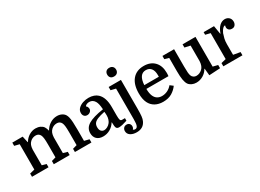

<svg xmlns="http://www.w3.org/2000/svg" viewBox="-32 -1601 3558 2628"><g transform="rotate(-30 1747.5 -287.0)"><path d="M110 -70V-470L33 -489V-540H197L219 -440H223Q252 -490 300.5 -520Q349 -550 404 -550Q445 -550 477 -534.5Q509 -519 524 -496Q540 -471 550 -430Q582 -486 633 -518Q684 -550 742 -550Q782 -550 814 -534.5Q846 -519 863 -492Q875 -473 882 -443Q889 -413 892 -365.5Q895 -318 895 -245V-70L972 -51V0H711V-51L778 -70V-273Q778 -338 774 -369.5Q770 -401 762 -420Q751 -444 733 -454.5Q715 -465 693 -465Q668 -465 646.5 -457Q625 -449 606 -432Q584 -412 573.5 -385Q563 -358 561 -317V-70L628 -51V0H377V-51L444 -70V-273Q444 -338 440 -369.5Q436 -401 428 -420Q417 -444 399 -454.5Q381 -465 359 -465Q334 -465 312.5 -457Q291 -449 272 -432Q250 -412 239.5 -385Q229 -358 227 -317V-70L294 -51V0H33V-51Z M1021 -118Q1021 -199 1096 -244.5Q1171 -290 1336 -315Q1332 -368 1325 -397Q1318 -426 1307 -445Q1293 -469 1272 -482.5Q1251 -496 1222 -496Q1199 -496 1180 -487.5Q1161 -479 1154 -464Q1168 -456 1174 -440.5Q1180 -425 1180 -413Q1180 -388 1159.5 -370Q1139 -352 1111 -352Q1082 -352 1065 -371Q1048 -390 1048 -421Q1048 -462 1077 -491Q1106 -520 1150.5 -535Q1195 -550 1241 -550Q1286 -550 1322.5 -537Q1359 -524 1382 -502Q1456 -435 1456 -281V-146Q1456 -97 1462.5 -78Q1469 -59 1491 -59H1536V-19Q1450 10 1406 10Q1373 10 1362.5 -12Q1352 -34 1352 -99H1348Q1317 -48 1266 -19Q1215 10 1156 10Q1093 10 1057 -24Q1021 -58 1021 -118ZM1210 -58Q1234 -58 1261 -72Q1288 -86 1308 -112Q1320 -128 1329.5 -154.5Q1339 -181 1339 -217Q1339 -231 1338 -246.5Q1337 -262 1335 -275Q1262 -260 1220 -242.5Q1178 -225 1161 -201Q1144 -177 1144 -141Q1144 -98 1163.5 -78Q1183 -58 1210 -58Z M1750 -540V-85Q1750 -11 1745.5 31.5Q1741 74 1728 101Q1707 147 1670.5 168.5Q1634 190 1582 190Q1522 190 1484 164.5Q1446 139 1446 95Q1446 67 1463 47.5Q1480 28 1510 28Q1537 28 1553 45Q1569 62 1569 88Q1569 99 1565 110Q1561 121 1552 128Q1554 138 1564.5 140.5Q1575 143 1583 143Q1609 143 1621 115Q1633 87 1633 14V-470L1556 -489V-540ZM1623 -695Q1623 -726 1641.5 -745Q1660 -764 1693 -764Q1726 -764 1745 -745Q1764 -726 1764 -695Q1764 -665 1745.5 -646Q1727 -627 1693 -627Q1659 -627 1641 -645.5Q1623 -664 1623 -695Z M2339 -259H1990Q1990 -189 2010 -143Q2027 -105 2057.5 -86Q2088 -67 2129 -67Q2174 -67 2216 -87Q2258 -107 2289 -145L2336 -109Q2301 -59 2244.5 -24.5Q2188 10 2104 10Q2032 10 1979 -19.5Q1926 -49 1898 -106Q1883 -137 1876 -175Q1869 -213 1869 -257Q1869 -397 1933.5 -473.5Q1998 -550 2114 -550Q2220 -550 2281 -486.5Q2342 -423 2342 -311Q2342 -300 2341.5 -290.5Q2341 -281 2339 -259ZM2110 -486Q2002 -486 1991 -318H2221V-346Q2221 -413 2192 -449.5Q2163 -486 2110 -486Z M2590 -540V-267Q2590 -203 2593 -171Q2596 -139 2603 -120Q2612 -96 2631.5 -83.5Q2651 -71 2674 -71Q2701 -71 2724 -81Q2747 -91 2766 -108Q2807 -145 2811 -223V-470L2724 -489V-540H2928V-70L3005 -51V0L2830 10L2819 -100H2815Q2786 -49 2736 -19.5Q2686 10 2629 10Q2591 10 2559.5 -4.5Q2528 -19 2510 -44Q2491 -72 2482 -123Q2473 -174 2473 -259V-470L2406 -489V-540Z M3358 -472Q3357 -473 3355 -473.5Q3353 -474 3352 -474Q3340 -474 3326 -461.5Q3312 -449 3300 -430.5Q3288 -412 3281 -395Q3269 -361 3260 -323.5Q3251 -286 3251 -237V-70L3359 -51V0H3057V-51L3134 -70V-480L3057 -499V-540H3221L3243 -408H3247Q3270 -476 3309 -513Q3348 -550 3395 -550Q3434 -550 3460 -525.5Q3486 -501 3486 -460Q3486 -430 3469 -408Q3452 -386 3421 -386Q3386 -386 3369.5 -403.5Q3353 -421 3353 -445Q3353 -452 3354 -456Q3355 -460 3358 -472Z"/></g></svg>

Font: Domine SemiBold
Style: Regular
Weight: 600
Designer: Pablo Impallari, Rodrigo Fuenzalida, Brenda Gallo
Foundry: Pablo Impallari, Rodrigo Fuenzalida, Brenda Gallo
Version: Version 2.000